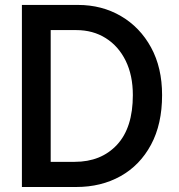

<svg xmlns="http://www.w3.org/2000/svg" viewBox="-20 -747 714 767"><path d="M284.8 0H67.5V-727.3H291.2Q387.1 -727.3 463.2 -682.7Q539.4 -638.1 583.5 -557.4Q627.5 -476.6 627.5 -367.2Q627.5 -251.1 583.3 -168.9Q539.1 -86.6 461.6 -43.3Q384.2 0 284.8 0ZM284.4 -626.8H182.5V-100.5H278.4Q383.9 -100.5 447.3 -168.5Q510.7 -236.5 510.7 -367.2Q510.7 -446 482.1 -504.3Q453.5 -562.5 402.5 -594.6Q351.6 -626.8 284.4 -626.8Z"/></svg>

Font: Interface Medium
Style: Regular
Weight: 500
Designer: Rasmus Andersson
Foundry: rsms
Version: Version 1.8